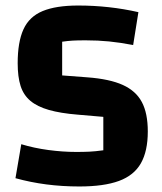

<svg xmlns="http://www.w3.org/2000/svg" viewBox="-20 -660 588 695"><path d="M57 -138Q103 -124 155 -117Q207 -110 256 -110Q282 -110 303.5 -111Q325 -112 354 -116V-237L261 -245Q199 -250 157 -262Q115 -274 90 -295Q65 -316 54.5 -349Q44 -382 44 -431Q44 -508 65 -554Q86 -600 134.5 -620Q183 -640 263 -640Q375 -640 481 -616L462 -497Q415 -506 375 -510Q335 -514 290 -514Q260 -514 243 -513Q226 -512 205 -509V-387L297 -380Q377 -374 424.5 -352.5Q472 -331 493.5 -290.5Q515 -250 515 -184Q515 -113 490 -69Q465 -25 410.5 -5Q356 15 267 15Q205 15 147.5 7.5Q90 0 36 -15Z"/></svg>

Font: Changa ExtraLight SemiBold
Style: Regular
Weight: 600
Version: Version 3.002; ttfautohint (v1.8.2)